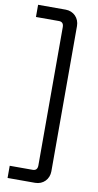

<svg xmlns="http://www.w3.org/2000/svg" viewBox="-106 -790 546 1070"><g transform="rotate(10 167.5 -255.0)"><path d="M19 235H175C220 235 253 201 253 156V-666C253 -711 220 -745 175 -745H19V-676H149C167 -676 176 -666 176 -646V136C176 156 167 166 149 166H19Z"/></g></svg>

Font: Meta Space
Style: Regular
Weight: 400
Designer: Meta Pool / Florian Karsten
Foundry: Meta Pool / Florian Karsten
Version: Version 2.000;Glyphs 3.1.1 (3137)